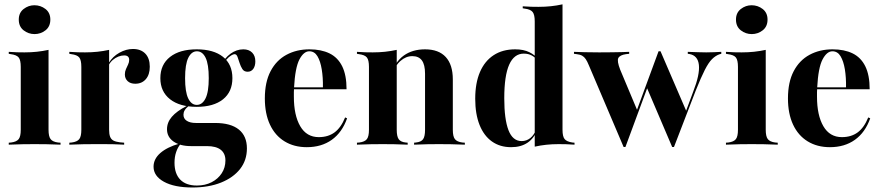

<svg xmlns="http://www.w3.org/2000/svg" viewBox="-20 -651 3967 864"><path d="M73.4 -208.9V-350Q73.4 -380.6 64.1 -392.3Q54.8 -404 28.2 -407.3L19.4 -408.9V-417.7Q41.1 -416.1 57.7 -415.7Q74.2 -415.3 90.3 -415.3Q119.4 -415.3 146 -418.1Q172.6 -421 198.4 -426.6V-417.7V-208.9ZM135.5 -2.4Q109.7 -2.4 83.1 -2Q56.5 -1.6 19.4 0V-8.9L29.8 -9.7Q54.8 -12.9 64.1 -25Q73.4 -37.1 73.4 -66.9V-208.9H198.4V-66.9Q198.4 -37.1 207.7 -25Q216.9 -12.9 241.1 -9.7L252.4 -8.9V0Q214.5 -1.6 188.3 -2Q162.1 -2.4 135.5 -2.4ZM135.5 -497.6Q108.1 -497.6 86.3 -514.5Q64.5 -531.5 64.5 -562.9Q64.5 -593.5 86.3 -610.5Q108.1 -627.4 134.7 -627.4Q162.9 -627.4 184.7 -610.5Q206.5 -593.5 206.5 -562.9Q206.5 -531.5 184.7 -514.5Q162.9 -497.6 135.5 -497.6Z M408.1 -2.4Q382.3 -2.4 355.6 -2Q329 -1.6 291.9 0V-8.9L302.4 -9.7Q327.4 -12.9 336.7 -25Q346 -37.1 346 -66.9V-208.9H471V-66.9Q471 -47.6 475.4 -35.9Q479.8 -24.2 490.3 -18.5Q500.8 -12.9 520.2 -10.5L538.7 -8.9V0Q511.3 -1.6 488.7 -2Q466.1 -2.4 447.2 -2.4Q428.2 -2.4 408.1 -2.4ZM346 -208.9V-350Q346 -380.6 336.7 -392.3Q327.4 -404 300.8 -407.3L291.9 -408.9V-417.7Q313.7 -416.1 330.2 -415.7Q346.8 -415.3 362.9 -415.3Q391.9 -415.3 418.5 -418.1Q445.2 -421 471 -426.6V-417.7V-208.9ZM588.7 -274.2Q566.9 -274.2 554.4 -285.9Q541.9 -297.6 541.9 -316.1Q541.9 -329 546.8 -339.9Q551.6 -350.8 556.5 -360.9Q561.3 -371 561.3 -381.5Q561.3 -401.6 538.7 -401.6Q525.8 -401.6 512.5 -396.4Q499.2 -391.1 487.9 -381.5Q476.6 -371.8 469.4 -358.1V-367.7Q487.1 -396.8 517.3 -413.7Q547.6 -430.6 578.2 -430.6Q613.7 -430.6 633.9 -409.7Q654 -388.7 654 -350.8Q654 -315.3 636.3 -294.8Q618.5 -274.2 588.7 -274.2Z M846 192.7Q764.5 192.7 717.7 166.9Q671 141.1 671 99.2Q671 64.5 701.2 37.9Q731.5 11.3 787.1 -4.8L791.9 -2.4Q779.8 12.1 772.6 33.5Q765.3 54.8 765.3 81.5Q765.3 130.6 791.1 157.3Q816.9 183.9 866.1 183.9Q903.2 183.9 932.3 169Q961.3 154 977.8 128.6Q994.4 103.2 994.4 71Q994.4 39.5 973.4 23Q952.4 6.5 911.3 6.5H839.5Q790.3 6.5 760.9 -14.1Q731.5 -34.7 731.5 -69.4Q731.5 -100 753.2 -125.4Q775 -150.8 820.2 -174.2L828.2 -173.4Q816.1 -163.7 810.9 -154.4Q805.6 -145.2 805.6 -134.7Q805.6 -116.9 820.6 -107.3Q835.5 -97.6 862.1 -97.6H947.6Q1018.5 -97.6 1054.8 -68.1Q1091.1 -38.7 1091.1 16.9Q1091.1 70.2 1060.5 109.3Q1029.8 148.4 974.6 170.6Q919.4 192.7 846 192.7ZM865.3 -170.2Q788.7 -170.2 745.2 -204.4Q701.6 -238.7 701.6 -299.2Q701.6 -360.5 745.2 -394.8Q788.7 -429 865.3 -429Q941.1 -429 983.5 -395.2Q1025.8 -361.3 1025.8 -299.2Q1025.8 -237.9 983.5 -204Q941.1 -170.2 865.3 -170.2ZM865.3 -179Q890.3 -179 904.8 -208.1Q919.4 -237.1 919.4 -299.2Q919.4 -362.1 905.2 -391.1Q891.1 -420.2 866.1 -420.2Q841.9 -420.2 827.4 -391.1Q812.9 -362.1 812.9 -299.2Q812.9 -237.1 827 -208.1Q841.1 -179 865.3 -179ZM1094.4 -328.2Q1078.2 -328.2 1070.6 -340.3Q1062.9 -352.4 1058.1 -367.7Q1053.2 -383.1 1048.8 -395.2Q1044.4 -407.3 1035.5 -407.3Q1029.8 -407.3 1019.8 -401.2Q1009.7 -395.2 999.2 -383.1Q988.7 -371 980.6 -351.6L976.6 -358.9Q990.3 -389.5 1017.3 -409.3Q1044.4 -429 1075 -429Q1100 -429 1114.5 -414.5Q1129 -400 1129 -375Q1129 -354 1119.8 -341.1Q1110.5 -328.2 1094.4 -328.2Z M1360.5 11.3Q1303.2 11.3 1260.5 -14.9Q1217.7 -41.1 1194.8 -90.3Q1171.8 -139.5 1171.8 -208.1Q1171.8 -281.5 1197.6 -330.6Q1223.4 -379.8 1269 -404.4Q1314.5 -429 1372.6 -429Q1425 -429 1462.5 -410.9Q1500 -392.7 1519.8 -352.8Q1539.5 -312.9 1539.5 -249.2H1262.9L1261.3 -258.1H1433.1Q1433.9 -302.4 1427.8 -339.1Q1421.8 -375.8 1408.5 -398Q1395.2 -420.2 1371.8 -420.2Q1346.8 -420.2 1327.4 -383.5Q1308.1 -346.8 1303.2 -256.5V-254.8Q1302.4 -246 1302.4 -236.3Q1302.4 -226.6 1302.4 -216.1Q1302.4 -132.3 1331 -83.1Q1359.7 -33.9 1414.5 -33.9Q1456.5 -33.9 1485.5 -55.2Q1514.5 -76.6 1533.1 -122.6L1541.9 -118.5Q1519.4 -54.8 1473 -21.8Q1426.6 11.3 1360.5 11.3Z M1702.4 -2.4Q1676.6 -2.4 1650 -2Q1623.4 -1.6 1586.3 0V-8.9L1596.8 -9.7Q1621.8 -12.9 1631 -25Q1640.3 -37.1 1640.3 -66.9V-208.9H1765.3V-66.9Q1765.3 -37.1 1774.2 -24.6Q1783.1 -12.1 1805.6 -9.7L1814.5 -8.9V0Q1778.2 -1.6 1752.8 -2Q1727.4 -2.4 1702.4 -2.4ZM1640.3 -208.9V-350Q1640.3 -380.6 1631 -392.3Q1621.8 -404 1595.2 -407.3L1586.3 -408.9V-417.7Q1608.1 -416.1 1624.6 -415.7Q1641.1 -415.3 1657.3 -415.3Q1686.3 -415.3 1712.9 -418.1Q1739.5 -421 1765.3 -426.6V-417.7V-208.9ZM1892.7 -208.9V-319.4Q1892.7 -359.7 1878.6 -379Q1864.5 -398.4 1835.5 -398.4Q1806.5 -398.4 1781.9 -376.6Q1757.3 -354.8 1738.7 -307.3L1736.3 -310.5Q1758.1 -373.4 1797.2 -401.2Q1836.3 -429 1892.7 -429Q1954 -429 1985.9 -394.4Q2017.7 -359.7 2017.7 -293.5V-208.9ZM1954.8 -2.4Q1930.6 -2.4 1905.2 -2Q1879.8 -1.6 1843.5 0V-8.9L1851.6 -9.7Q1875 -12.1 1883.9 -24.6Q1892.7 -37.1 1892.7 -66.9V-208.9H2017.7V-66.9Q2017.7 -37.1 2027 -25Q2036.3 -12.9 2060.5 -9.7L2071.8 -8.9V0Q2033.9 -1.6 2007.7 -2Q1981.5 -2.4 1954.8 -2.4Z M2279.8 11.3Q2229.8 11.3 2193.5 -14.5Q2157.3 -40.3 2137.9 -89.1Q2118.5 -137.9 2118.5 -206.5Q2118.5 -277.4 2139.9 -327Q2161.3 -376.6 2201.6 -402.8Q2241.9 -429 2298.4 -429Q2336.3 -429 2362.1 -416.1Q2387.9 -403.2 2399.2 -386.3L2396.8 -379.8Q2389.5 -391.9 2373.8 -400.8Q2358.1 -409.7 2337.1 -409.7Q2293.5 -409.7 2271.4 -360.1Q2249.2 -310.5 2249.2 -208.9Q2249.2 -114.5 2268.1 -65.3Q2287.1 -16.1 2327.4 -16.1Q2349.2 -16.1 2366.5 -29.8Q2383.9 -43.5 2395.2 -73.4L2397.6 -67.7Q2383.9 -29 2354 -8.9Q2324.2 11.3 2279.8 11.3ZM2386.3 0V-208.9H2511.3V-66.9Q2511.3 -37.1 2520.6 -25.4Q2529.8 -13.7 2555.6 -9.7L2565.3 -8.9V0Q2543.5 -1.6 2527 -2Q2510.5 -2.4 2493.5 -2.4Q2464.5 -2.4 2438.3 0.4Q2412.1 3.2 2386.3 8.9ZM2386.3 -208.9V-554.8Q2386.3 -584.7 2377 -596.8Q2367.7 -608.9 2341.9 -612.1L2332.3 -613.7V-622.6Q2354 -621 2370.6 -620.6Q2387.1 -620.2 2403.2 -620.2Q2432.3 -620.2 2458.9 -623Q2485.5 -625.8 2511.3 -631.5V-622.6V-208.9Z M2786.3 10.5 2629.8 -357.3Q2622.6 -375 2615.7 -385.1Q2608.9 -395.2 2599.6 -400.4Q2590.3 -405.6 2575 -407.3L2562.9 -408.9V-417.7Q2580.6 -416.9 2610.5 -416.1Q2640.3 -415.3 2676.6 -415.3H2671H2676.6Q2705.6 -415.3 2731.5 -415.7Q2757.3 -416.1 2777.8 -416.5Q2798.4 -416.9 2811.3 -417.7V-408.9L2796.8 -407.3Q2769.4 -403.2 2762.5 -389.9Q2755.6 -376.6 2771 -337.1L2849.2 -150.8L2841.9 -144.4L2943.5 -420.2L2951.6 -414.5L2794.4 10.5ZM3004.8 10.5 2889.5 -259.7 2943.5 -420.2H2952.4L3070.2 -146.8L3059.7 -131.5L3099.2 -237.9Q3129.8 -316.1 3125 -358.9Q3120.2 -401.6 3081.5 -408.1L3075 -408.9V-417.7Q3100 -416.9 3119.4 -416.1Q3138.7 -415.3 3158.1 -415.3Q3178.2 -415.3 3193.5 -416.1Q3208.9 -416.9 3225.8 -417.7V-408.9L3216.9 -406.5Q3199.2 -400 3183.9 -384.7Q3168.5 -369.4 3151.6 -336.3Q3134.7 -303.2 3110.5 -242.7L3012.9 10.5Z M3300.8 -208.9V-350Q3300.8 -380.6 3291.5 -392.3Q3282.3 -404 3255.6 -407.3L3246.8 -408.9V-417.7Q3268.5 -416.1 3285.1 -415.7Q3301.6 -415.3 3317.7 -415.3Q3346.8 -415.3 3373.4 -418.1Q3400 -421 3425.8 -426.6V-417.7V-208.9ZM3362.9 -2.4Q3337.1 -2.4 3310.5 -2Q3283.9 -1.6 3246.8 0V-8.9L3257.3 -9.7Q3282.3 -12.9 3291.5 -25Q3300.8 -37.1 3300.8 -66.9V-208.9H3425.8V-66.9Q3425.8 -37.1 3435.1 -25Q3444.4 -12.9 3468.5 -9.7L3479.8 -8.9V0Q3441.9 -1.6 3415.7 -2Q3389.5 -2.4 3362.9 -2.4ZM3362.9 -497.6Q3335.5 -497.6 3313.7 -514.5Q3291.9 -531.5 3291.9 -562.9Q3291.9 -593.5 3313.7 -610.5Q3335.5 -627.4 3362.1 -627.4Q3390.3 -627.4 3412.1 -610.5Q3433.9 -593.5 3433.9 -562.9Q3433.9 -531.5 3412.1 -514.5Q3390.3 -497.6 3362.9 -497.6Z M3714.5 11.3Q3657.3 11.3 3614.5 -14.9Q3571.8 -41.1 3548.8 -90.3Q3525.8 -139.5 3525.8 -208.1Q3525.8 -281.5 3551.6 -330.6Q3577.4 -379.8 3623 -404.4Q3668.5 -429 3726.6 -429Q3779 -429 3816.5 -410.9Q3854 -392.7 3873.8 -352.8Q3893.5 -312.9 3893.5 -249.2H3616.9L3615.3 -258.1H3787.1Q3787.9 -302.4 3781.9 -339.1Q3775.8 -375.8 3762.5 -398Q3749.2 -420.2 3725.8 -420.2Q3700.8 -420.2 3681.5 -383.5Q3662.1 -346.8 3657.3 -256.5V-254.8Q3656.5 -246 3656.5 -236.3Q3656.5 -226.6 3656.5 -216.1Q3656.5 -132.3 3685.1 -83.1Q3713.7 -33.9 3768.5 -33.9Q3810.5 -33.9 3839.5 -55.2Q3868.5 -76.6 3887.1 -122.6L3896 -118.5Q3873.4 -54.8 3827 -21.8Q3780.6 11.3 3714.5 11.3Z"/></svg>

Font: Playfair 144pt SemiCondensed ExtraBold
Style: Regular
Weight: 800
Width: 4
Designer: Claus Eggers Sørensen
Foundry: Claus Eggers Sørensen
Version: Version 2.203